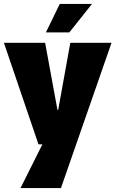

<svg xmlns="http://www.w3.org/2000/svg" viewBox="-23 -739 591 983"><path d="M-3 -520H208L271 -177H275L337 -520H548L289 224H82L194 0H174ZM212 -573 283 -719H448L332 -573Z"/></svg>

Font: Murecho Black
Style: Regular
Weight: 900
Designer: Neil Summerour
Foundry: Positype
Version: Version 1.010; ttfautohint (v1.8.3)